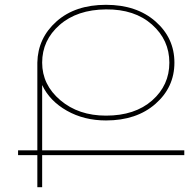

<svg xmlns="http://www.w3.org/2000/svg" viewBox="-20 -777 810 797"><path d="M745 -153V-133H155V0H135V-133H55V-153H135V-508V-517Q137 -619 214.5 -688Q292 -757 420 -757Q547 -757 625.5 -688Q704 -619 704 -517Q704 -415 625.5 -346Q547 -277 420 -277Q329 -277 257.5 -317.5Q186 -358 155 -424V-153ZM420 -738Q300 -737 227.5 -673.5Q155 -610 155 -517Q155 -425 230.5 -361Q306 -297 420 -297Q540 -297 611.5 -360Q683 -423 683 -517Q683 -611 611 -675Q539 -739 420 -738Z"/></svg>

Font: Montserrat arm Thin
Style: Regular
Weight: 250
Designer: Julieta Ulanovsky
Foundry: Julieta Ulanovsky
Version: Version 6.000;PS 006.000;hotconv 1.0.88;makeotf.lib2.5.64775